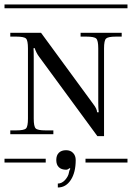

<svg xmlns="http://www.w3.org/2000/svg" viewBox="-29 -728 591 860"><path d="M542 -690.9H-8.8V-708H542ZM175.8 0H-8.8V-17.1H175.8ZM354 -17.1H542V0H354ZM17.1 -581.1H154.8L389.2 -261.2Q405.8 -239.7 405.8 -225.1H413.1Q411.1 -244.6 411.1 -267.1V-511.2Q411.1 -546.4 402.1 -555.2Q393.1 -564 357.9 -564H332V-581.1H516.1V-564H490.2Q455.1 -564 446 -555.2Q437 -546.4 437 -511.2V-118.2H407.2L146 -474.1Q140.1 -481.9 135.5 -490.7Q130.9 -499.5 128.9 -504.9Q127 -510.3 127 -512.2H121.1Q122.1 -501 122.1 -470.2V-196.8Q122.1 -161.6 130.9 -152.8Q139.6 -144 174.8 -144H210V-127H17.1V-144H43.9Q79.1 -144 87.6 -152.8Q96.2 -161.6 96.2 -196.8V-511.2Q96.2 -546.4 87.6 -555.2Q79.1 -564 43.9 -564H17.1ZM310.1 -11.2Q310.1 44.4 288.1 78.1Q266.1 111.8 230 111.8V94.2Q248 94.2 262.7 77.9Q277.3 61.5 279.8 44.9Q280.8 35.6 286.1 27.8L282.2 24.9Q274.9 32.2 267.1 32.2Q246.1 32.2 234.6 21Q223.1 9.8 223.1 -11.2Q223.1 -32.2 234.6 -43.7Q246.1 -55.2 267.1 -55.2Q286.6 -55.2 298.3 -43Q310.1 -30.8 310.1 -11.2Z"/></svg>

Font: FoglihtenFr01
Style: Regular
Weight: 500
Version: Version 0.68